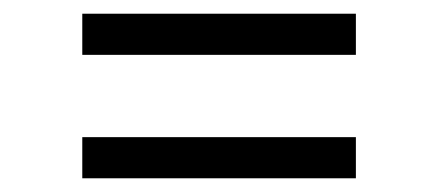

<svg xmlns="http://www.w3.org/2000/svg" viewBox="-20 -378 639 280"><path d="M100 -358H499V-298H100ZM100 -178H499V-118H100Z"/></svg>

Font: Grenze Gotisch
Style: Regular
Weight: 400
Designer: Renata Polastri
Foundry: Omnibus-Type
Version: Version 1.001